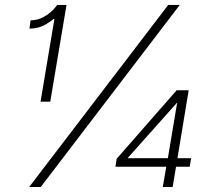

<svg xmlns="http://www.w3.org/2000/svg" viewBox="-20 -747 867 767"><path d="M96.6 0 652 -727.3H698.2L142.8 0ZM245.7 -727.3 180.8 -340.9H142L197.4 -671.5H194.2Q186.4 -663.7 160.7 -648.4Q134.9 -633.2 97.7 -632.5L102.3 -665.8Q131 -666.2 154.1 -679.2Q177.2 -692.1 191.4 -706.9Q205.6 -721.6 207.7 -727.3ZM441.1 -81 446 -112.6 685.7 -386.4H733.7L688.9 -115.1H743.6L737.9 -81H683.2L669.7 0H630.3L644.2 -81ZM650.6 -115.1 687.5 -335.6H686.1L490.8 -116.5V-115.1Z"/></svg>

Font: Inter UI Extra Light
Style: Italic
Weight: 200
Italic angle: -9.39999°
Designer: Rasmus Andersson
Foundry: rsms
Version: 3.2;8d6f07862